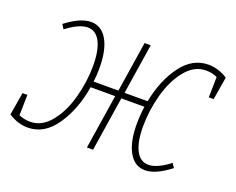

<svg xmlns="http://www.w3.org/2000/svg" viewBox="-91 -688 1049 852"><g transform="rotate(20 433.0 -261.5)"><path d="M854 -502 836 -394H813L815 -491Q789 -502 762 -502Q707 -502 666 -452Q625 -402 604 -325.5Q583 -249 583 -173Q583 -101 603.5 -61Q624 -21 663 -21Q704 -21 762 -66L775 -46Q707 7 657 7Q608 7 580.5 -41Q553 -89 553 -174Q553 -215 559 -257H450L410 0H381L421 -257H305Q287 -147 234 -70Q181 7 103 7Q56 7 12 -22L30 -129H53L51 -32Q77 -21 104 -21Q159 -21 200 -71Q241 -121 262 -197.5Q283 -274 283 -350Q283 -422 262.5 -462Q242 -502 203 -502Q163 -502 104 -457L91 -478Q159 -530 209 -530Q258 -530 285.5 -482.5Q313 -435 313 -349Q313 -314 309 -285H426L463 -523H492L455 -285H564Q584 -389 636 -459.5Q688 -530 763 -530Q810 -530 854 -502Z"/></g></svg>

Font: Bitter Pro ExtraLight
Style: Italic
Weight: 275
Italic angle: -9°
Designer: Sol Matas, and Bitter project Authors
Foundry: Sol Matas
Version: Version 1.010